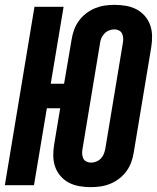

<svg xmlns="http://www.w3.org/2000/svg" viewBox="-27 -763 647 791"><path d="M347 8Q323 8 300 4Q277 0 257.5 -10Q238 -20 223 -37Q208 -54 200.5 -75Q193 -96 192.5 -119.5Q192 -143 196 -167L221 -317H166L113 0H-7L115 -735H235L182 -418H237L268 -600Q271 -620 278 -639.5Q285 -659 297.5 -676.5Q310 -694 327.5 -707.5Q345 -721 364.5 -729Q384 -737 404 -740Q424 -743 444 -743Q444 -743 444.5 -743Q445 -743 445 -743Q469 -743 492 -739Q515 -735 534.5 -725Q554 -715 569 -698Q584 -681 591.5 -660Q599 -639 599.5 -615.5Q600 -592 596 -568L524 -135Q521 -115 514 -95.5Q507 -76 494.5 -58.5Q482 -41 464.5 -27.5Q447 -14 427.5 -6Q408 2 387.5 5Q367 8 348 8ZM348 -93Q359 -93 370 -97.5Q381 -102 389 -110.5Q397 -119 401 -129.5Q405 -140 407 -151L479 -585Q481 -595 480.5 -605.5Q480 -616 476 -624.5Q472 -633 463 -637.5Q454 -642 444 -642Q433 -642 422 -637.5Q411 -633 403 -624.5Q395 -616 390.5 -605.5Q386 -595 385 -584L313 -150Q311 -140 311.5 -129.5Q312 -119 316 -110.5Q320 -102 329 -97.5Q338 -93 348 -93Z"/></svg>

Font: Iosevka SS04 Extended Oblique
Style: Bold
Weight: 700
Width: 7
Italic angle: -9°
Monospace: yes
Designer: Belleve Invis
Foundry: Belleve Invis
Version: Version 19.0.0; ttfautohint (v1.8.4)